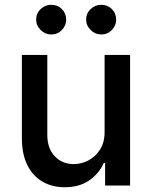

<svg xmlns="http://www.w3.org/2000/svg" viewBox="-20 -775 634 802"><path d="M416.9 -226.2V-545.5H523.4V0H419V-94.5H413.4Q394.5 -50.8 353.2 -21.8Q311.8 7.1 250.4 7.1Q197.8 7.1 157.5 -16.2Q117.2 -39.4 94.3 -85.2Q71.4 -131 71.4 -198.5V-545.5H177.6V-211.3Q177.6 -155.5 208.5 -122.5Q239.3 -89.5 288.7 -89.5Q318.5 -89.5 348.2 -104.4Q377.8 -119.3 397.5 -149.5Q417.3 -179.7 416.9 -226.2ZM193.9 -631Q168.7 -631 149.9 -649.7Q131 -668.3 131 -692.8Q131 -719.5 149.9 -737.2Q168.7 -755 193.9 -755Q220.5 -755 238.5 -737.2Q256.4 -719.5 256.4 -692.8Q256.4 -668.3 238.5 -649.7Q220.5 -631 193.9 -631ZM402.7 -631Q377.5 -631 358.7 -649.7Q339.8 -668.3 339.8 -692.8Q339.8 -719.5 358.7 -737.2Q377.5 -755 402.7 -755Q429.3 -755 447.3 -737.2Q465.2 -719.5 465.2 -692.8Q465.2 -668.3 447.3 -649.7Q429.3 -631 402.7 -631Z"/></svg>

Font: InterMG Medium
Style: Regular
Weight: 500
Designer: Rasmus Andersson
Foundry: rsms
Version: Version 3.019;December 26, 2023;FontCreator 15.0.0.2955 64-b